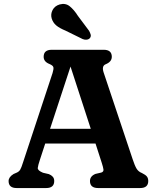

<svg xmlns="http://www.w3.org/2000/svg" viewBox="-20 -952 794 972"><path d="M254.5 -35.5Q254.5 0 213.5 0H64.5Q23.5 0 23.5 -35.5Q23.5 -55.5 48.5 -71L64.5 -78Q76 -83 82 -92.5Q88 -102 97 -131L246 -582Q252.5 -603 250.2 -611.8Q248 -620.5 230.5 -628Q201 -639.5 201 -664.5Q201 -700 242 -700H505Q546 -700 546 -664.5Q546 -639 514.5 -626.5Q494 -618 504.5 -585.5L651.5 -146Q662 -114 671.2 -98.5Q680.5 -83 698.5 -76Q717 -67 723.8 -58.2Q730.5 -49.5 730.5 -35.5Q730.5 0 689 0H477Q435.5 0 435.5 -35.5Q435.5 -60 463 -71.5L493 -78.5Q505 -82.5 503.8 -93.8Q502.5 -105 495 -128L463.5 -225.5H209L182.5 -144.5Q172.5 -114.5 171.2 -101.8Q170 -89 197.5 -77.5L227.5 -70.5Q240 -65.5 247.2 -57.2Q254.5 -49 254.5 -35.5ZM233.5 -300H439.5L337 -615ZM374.5 -871.5 431 -796Q436.5 -786 439 -777Q441.5 -768 435.5 -759.5Q429.5 -752.5 419.2 -751.2Q409 -750 399 -754L311.5 -797Q281 -809.5 264.5 -823.5Q248 -837.5 241.5 -859Q235.5 -880.5 246.2 -901.2Q257 -922 282 -929.5Q311.5 -937.5 333 -920.2Q354.5 -903 374.5 -871.5Z"/></svg>

Font: Fraunces 9pt SuperSoft SemiBold
Style: Regular
Weight: 600
Version: Version 1.000;[0bf87f6ff]